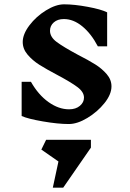

<svg xmlns="http://www.w3.org/2000/svg" viewBox="-20 -563 599 887"><path d="M246 -216Q193 -244 161.5 -264Q130 -284 107.5 -310.5Q85 -337 85 -369Q85 -405 116 -446Q147 -487 192.5 -515Q238 -543 276 -543Q323 -543 385 -531.5Q447 -520 475 -506V-349H432Q401 -408 360 -441.5Q319 -475 275 -475Q246 -475 228.5 -459.5Q211 -444 211 -421Q211 -392 242 -369Q273 -346 338 -311Q389 -285 420 -265.5Q451 -246 473 -220.5Q495 -195 495 -164Q495 -127 462.5 -86.5Q430 -46 383.5 -18Q337 10 298 10Q248 10 178.5 -2Q109 -14 80 -27V-185H123Q157 -125 204 -91.5Q251 -58 299 -58Q330 -58 349 -74Q368 -90 368 -112Q368 -138 338 -160.5Q308 -183 246 -216ZM400 119 272 304H224L250 183L171 128L193 83H400Z"/></svg>

Font: Inknut Antiqua Medium
Style: Regular
Weight: 500
Designer: Claus Eggers Sørensen
Foundry: Claus Eggers Sørensen
Version: Version 1.003; ttfautohint (v1.8.2) -l 8 -r 50 -G 200 -x 14 